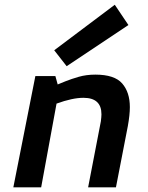

<svg xmlns="http://www.w3.org/2000/svg" viewBox="-20 -808 638 828"><path d="M37.5 0ZM417.5 -315Q417.5 -305 415 -285L360 0H480L531.2 -263.8Q540 -312.5 540 -346.2Q540 -410 506.9 -448.1Q473.8 -486.2 391.2 -486.2Q352.5 -486.2 320 -476.9Q287.5 -467.5 262.5 -457.5Q237.5 -447.5 228.8 -443.8L218.8 -480H132.5L37.5 0H157.5L223.8 -361.2Q292.5 -386.2 340 -386.2Q417.5 -386.2 417.5 -315ZM267.5 -522.5 533.8 -700 475 -787.5 213.8 -591.2Z"/></svg>

Font: Cambay
Style: Bold Italic
Weight: 700
Italic angle: -11°
Designer: Pooja Saxena
Foundry: Pooja Saxena
Version: Version 1.006;PS 001.006;hotconv 1.0.70;makeotf.lib2.5.58329